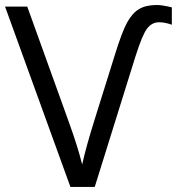

<svg xmlns="http://www.w3.org/2000/svg" viewBox="-20 -740 700 760"><path d="M609.9 -651.9Q581.1 -651.9 562 -626.7Q543 -601.6 515.1 -513.2L355 0H258.8L0 -713.9H87.9L252.9 -255.9Q288.1 -158.7 305.2 -88.9Q320.8 -159.2 355 -268.1L434.1 -521Q462.9 -614.3 483.4 -651.4Q503.9 -688.5 530.8 -704.3Q557.6 -720.2 601.1 -720.2Q621.6 -720.2 660.2 -710.9V-642.1Q632.8 -651.9 609.9 -651.9Z"/></svg>

Font: XL-Viking
Style: Regular
Weight: 400
Foundry: Ascender Corporation
Version: Version 1.10 March 23, 2015